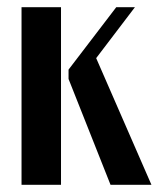

<svg xmlns="http://www.w3.org/2000/svg" viewBox="-20 -515 442 535"><path d="M150 -495V0H40V-495ZM248 -353 402 0H288L171 -295V-321L304 -495H356Z"/></svg>

Font: Moniqa ExtBd Paragraph
Style: Regular
Weight: 800
Designer: Rajesh Rajput
Foundry: Rajesh Rajput
Version: Version 1.000